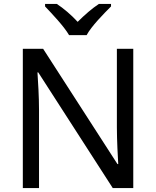

<svg xmlns="http://www.w3.org/2000/svg" viewBox="-20 -964 800 984"><path d="M334 -784H424C448 -829 511 -893 549 -931V-944H487C452 -921 414 -888 378 -852C345 -888 306 -921 271 -944H211V-931C247 -893 308 -829 334 -784ZM663 0V-714H579V-311C579 -246 584 -155 586 -123H582L201 -714H97V0H180V-399C180 -472 175 -546 172 -593H176L558 0Z"/></svg>

Font: Noto Sans Hebrew Droid
Style: Bold
Weight: 700
Designer: Monotype Design Team
Foundry: Monotype Imaging Inc.
Version: Version 1.100